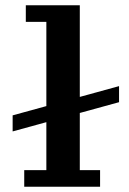

<svg xmlns="http://www.w3.org/2000/svg" viewBox="-20 -709 491 729"><path d="M72 0V-63H156V-626H78V-689H283V-63H360V0ZM28 -210V-271L432 -382V-321Z"/></svg>

Font: Montagu Slab 120pt Medium
Style: Regular
Weight: 500
Designer: Florian Karsten
Foundry: Florian Karsten
Version: Version 1.000